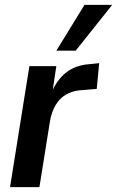

<svg xmlns="http://www.w3.org/2000/svg" viewBox="-20 -764 478 784"><path d="M21 0 100 -494H210L193 -381H188Q211 -437 249.5 -467.5Q288 -498 345 -502L385 -506L375 -401L303 -395Q274 -392 249 -377.5Q224 -363 207.5 -335.5Q191 -308 184 -269L141 0ZM210 -557 325 -744H438L289 -557Z"/></svg>

Font: Nunito Sans 10pt Condensed
Style: Bold Italic
Weight: 700
Width: 3
Italic angle: -9°
Designer: Vernon Adams
Foundry: Vernon Adams
Version: Version 3.101;gftools[0.9.27]